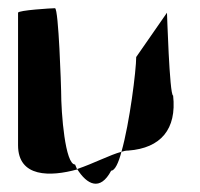

<svg xmlns="http://www.w3.org/2000/svg" viewBox="-20 -587 487 468"><path d="M24 -233C24 -154 103 -156 168 -174L163 -186C139 -186 129 -309 129 -365C129 -371 123 -567 114 -567C106 -567 24 -562 24 -556ZM168 -175C192 -137 224 -120 251 -171C260 -171 269 -190 276 -217C249 -210 207 -188 168 -175ZM276 -217C282 -219 287 -220 293 -220C372 -226 411 -272 402 -354C393 -354 387 -562 387 -556L312 -448C312 -416 296 -287 276 -217Z"/></svg>

Font: Ampere
Style: SCSuCnd
Weight: 400
Version: Version 1